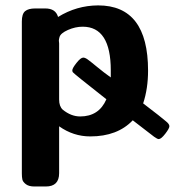

<svg xmlns="http://www.w3.org/2000/svg" viewBox="-20 -489 641 704"><path d="M60.1 147V-410.2Q60.1 -438 72 -448Q84 -458 108.9 -458H146Q184.1 -458 192.9 -426.8Q260.7 -468.8 339.8 -469.2Q522.9 -469.2 522.9 -230Q522.9 -164.1 504.9 -109.9Q572.8 -58.1 588.9 -43.9Q601.1 -34.2 601.1 -26.1Q601.1 -18.1 585.9 1.5Q570.8 21 562 21Q557.1 21 545.2 12.5Q533.2 3.9 466.8 -47.9Q410.6 11.2 311 11.2Q249 11.2 196.8 -25.9V146Q196.8 194.8 147.9 194.8H106Q85.9 194.8 75 186.5Q64 178.2 62 169.2Q60.1 160.2 60.1 147ZM195.8 -339.8Q195.8 -337.9 196.3 -335Q196.8 -332 196.8 -330.1V-124Q196.8 -99.1 210 -86.9Q240.7 -62 273.9 -62Q342.8 -62 370.1 -125Q252 -217.8 247.1 -224.1Q245.1 -227.1 245.1 -231Q245.1 -238.8 260.5 -258.3Q275.9 -277.8 285.2 -277.8Q292 -277.8 301.5 -271Q311 -264.2 335.9 -243.7Q360.8 -223.1 386.2 -205.1V-231Q386.2 -391.1 283.2 -391.1Q256.3 -391.1 229.2 -379.2Q202.1 -367.2 198.2 -353Q195.8 -344.7 195.8 -339.8Z"/></svg>

Font: CMU Sans Serif
Style: Bold
Weight: 700
Version: Version 0.7.0